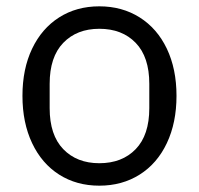

<svg xmlns="http://www.w3.org/2000/svg" viewBox="-20 -574 628 607"><path d="M51 -271Q51 -356 81.5 -420Q112 -484 167 -519Q222 -554 294 -554Q366 -554 421.5 -519Q477 -484 507.5 -420Q538 -356 538 -271Q538 -186 507.5 -121.5Q477 -57 421.5 -22Q366 13 294 13Q222 13 167 -22Q112 -57 81.5 -121.5Q51 -186 51 -271ZM452 -232V-309Q452 -394 409 -438.5Q366 -483 294 -483Q223 -483 180 -438.5Q137 -394 137 -309V-232Q137 -147 180 -102.5Q223 -58 294 -58Q366 -58 409 -102.5Q452 -147 452 -232Z"/></svg>

Font: IBM Plex Sans SC
Style: Regular
Weight: 400
Designer: Mike Abbink; Paul van der Laan; Pieter van Rosmalen; Eunyou Noh; Wujin Sim; Chorong Kim; Dohee Lee; Yejin We; Jinhee Kim
Foundry: Sandoll Inc.
Version: Version 1.000